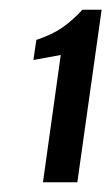

<svg xmlns="http://www.w3.org/2000/svg" viewBox="-20 -611 229 395"><path d="M68.4 -236 105 -497.9 48.7 -487.6 54.8 -528.9Q87.5 -539.8 108.4 -554.4Q129.2 -569 149.6 -591H189.1L139.1 -236Z"/></svg>

Font: Alumni Sans SC Thin
Style: Italic
Weight: 100
Italic angle: -8°
Designer: Robert E. Leuschke
Foundry: Robert E. Leuschke
Version: Version 1.016